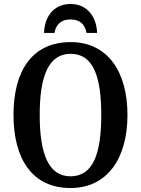

<svg xmlns="http://www.w3.org/2000/svg" viewBox="-20 -937 710 967"><path d="M202 -771H254C263 -819 293 -839 335 -839C378 -839 407 -819 416 -771H469C467 -846 424 -917 335 -917C246 -917 203 -846 202 -771ZM335 10C519 10 622 -137 622 -358C622 -580 519 -725 336 -725C142 -725 48 -580 48 -359C48 -137 142 10 335 10ZM335 -49C224 -49 180 -163 180 -358C180 -553 224 -666 336 -666C449 -666 490 -553 490 -358C490 -163 449 -49 335 -49Z"/></svg>

Font: Noto Serif Condensed Semi
Style: Regular
Weight: 600
Width: 3
Designer: Monotype Design Team
Foundry: Monotype Imaging Inc.
Version: Version 1.002